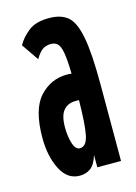

<svg xmlns="http://www.w3.org/2000/svg" viewBox="-84 -527 417 587"><g transform="rotate(-15 125.0 -234.0)"><path d="M96 11Q57 11 36 -30.5Q15 -72 15 -130Q15 -220 50.5 -259Q86 -298 138 -298Q145 -298 152 -297Q151 -342 147 -364Q143 -386 135 -393.5Q127 -401 115 -401Q98 -401 87 -393Q76 -385 65 -366L28 -420Q41 -443 64 -461Q87 -479 129 -479Q166 -479 187.5 -461.5Q209 -444 219 -393Q229 -342 229 -243V0H154V-39Q145 -10 130.5 0.5Q116 11 96 11ZM90 -143Q90 -115 97 -92.5Q104 -70 118 -70Q138 -70 145 -101.5Q152 -133 153 -213Q150 -213 147 -213Q144 -213 141 -213Q118 -213 104 -197Q90 -181 90 -143Z"/></g></svg>

Font: Inconsolata UltraCondensed ExtraBold
Style: Regular
Weight: 800
Width: 1
Monospace: yes
Designer: Raph Levien, Cyreal, Brenton Simpson
Foundry: Raph Levien, Cyreal, Google
Version: Version 3.001; ttfautohint (v1.8.2.53-6de2)